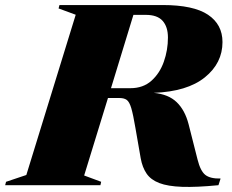

<svg xmlns="http://www.w3.org/2000/svg" viewBox="-76 -735 920 762"><path d="M258 -38.5 325.5 -13.5 322.5 0H-55.5L-52 -13.5L28.5 -40.5L224.5 -676.5L156.5 -701.5L160 -715H569.5Q692 -715 749.5 -676.5Q807 -638 807 -568Q807 -484.5 737 -428Q667 -371.5 534 -366.5Q592.5 -361 625.2 -329.5Q658 -298 672.5 -242L708 -102Q719.5 -56 739 -40.8Q758.5 -25.5 799.5 -26.5L791 0Q704 8.5 647 6.5Q590 4.5 556.2 -8.5Q522.5 -21.5 505.8 -46Q489 -70.5 482.5 -106.5L461.5 -227Q452.5 -280.5 445 -305.8Q437.5 -331 427 -338.5Q416.5 -346 398 -346H352.5ZM441.5 -385Q492 -385 525 -414.5Q558 -444 574.2 -490Q590.5 -536 590.5 -586Q590.5 -628.5 569.5 -652.2Q548.5 -676 502.5 -676H453.5L364.5 -385Z"/></svg>

Font: Newsreader 72pt ExtraBold
Style: Italic
Weight: 800
Italic angle: -17°
Designer: Hugues Gentile
Foundry: Production Type
Version: Version 1.003; ttfautohint (v1.8.3)